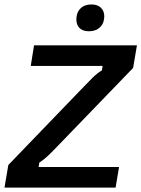

<svg xmlns="http://www.w3.org/2000/svg" viewBox="-28 -857 645 877"><path d="M-7.5 0 10 -103.3 341.7 -447.5Q375 -482.5 395 -502.1Q415 -521.7 437.5 -535.8L440.8 -555.8H112.5L127.5 -650H597.5L580 -546.7L247.5 -202.5Q214.2 -167.5 193.8 -147.9Q173.3 -128.3 151.7 -114.2L148.3 -94.2H515.8L500 0ZM378.3 -714.2Q350 -714.2 335.4 -728.8Q320.8 -743.3 320.8 -768.3Q320.8 -799.2 339.2 -817.9Q357.5 -836.7 390 -836.7Q417.5 -836.7 432.9 -821.7Q448.3 -806.7 448.3 -782.5Q448.3 -751.7 429.2 -732.9Q410 -714.2 378.3 -714.2Z"/></svg>

Font: Familjen Grotesk Medium
Style: Italic
Weight: 500
Italic angle: -9.46201°
Designer: Anders Wikstroem, Jonas Baeckman, Matilda Gysing, Kristian Moeller
Foundry: Familjen STHLM AB
Version: Version 2.002; ttfautohint (v1.8.4.7-5d5b)